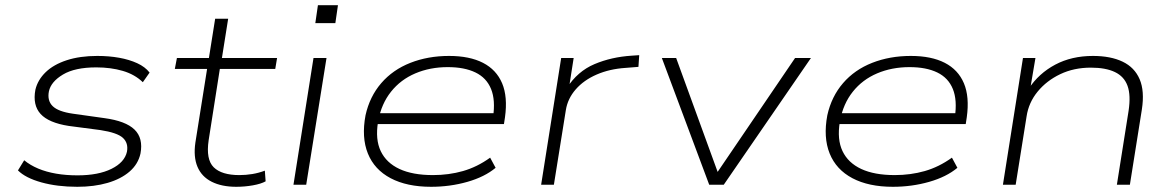

<svg xmlns="http://www.w3.org/2000/svg" viewBox="-20 -710 4513 738"><path d="M277 8Q200 8 139 -9Q78 -26 49 -55L73 -94Q96 -75 127 -62Q158 -49 196 -42.5Q234 -36 278 -36Q358 -36 408.5 -61Q459 -86 468 -127Q474 -160 452.5 -180Q431 -200 366 -210L244 -226Q167 -238 136 -272Q105 -306 116 -365Q125 -403 155.5 -432.5Q186 -462 236.5 -478.5Q287 -495 354 -495Q399 -495 438 -488Q477 -481 507.5 -467Q538 -453 555 -431L529 -394Q498 -424 452 -437.5Q406 -451 350 -451Q268 -451 222 -423.5Q176 -396 168 -359Q161 -323 182.5 -302Q204 -281 260 -273L381 -256Q463 -245 497 -212Q531 -179 520 -120Q511 -79 478 -50.5Q445 -22 393.5 -7Q342 8 277 8Z M888 8Q832 8 793.5 -11.5Q755 -31 739 -69Q723 -107 731 -162L776 -445H652L660 -487H783L807 -638H857L833 -487H1045L1038 -445H825L782 -171Q771 -97 801.5 -67Q832 -37 900 -37Q925 -37 949.5 -41Q974 -45 998 -54L1001 -13Q983 -3 951.5 2.5Q920 8 888 8Z M1192 -621 1202 -690H1279L1269 -621ZM1108 0 1185 -487H1235L1157 0Z M1637 8Q1544 8 1481.5 -25Q1419 -58 1394 -120Q1369 -182 1385 -267Q1401 -339 1445.5 -390.5Q1490 -442 1557.5 -468.5Q1625 -495 1706 -495Q1785 -495 1836.5 -468.5Q1888 -442 1910 -390Q1932 -338 1921 -259L1917 -233H1411L1417 -275H1901L1875 -259Q1885 -325 1867.5 -368Q1850 -411 1807.5 -431.5Q1765 -452 1701 -452Q1633 -452 1576.5 -428Q1520 -404 1483 -357.5Q1446 -311 1434 -246L1433 -241Q1422 -174 1443.5 -129Q1465 -84 1515.5 -60.5Q1566 -37 1644 -37Q1705 -37 1759.5 -52.5Q1814 -68 1864 -104L1885 -65Q1843 -30 1776.5 -11Q1710 8 1637 8Z M2060 0 2137 -487H2185L2167 -372H2159Q2200 -436 2265 -463.5Q2330 -491 2408 -496L2437 -498L2434 -453L2384 -449Q2323 -445 2273.5 -423.5Q2224 -402 2193 -366.5Q2162 -331 2155 -287L2109 0Z M2706 0 2524 -487H2579L2744 -34H2728L3036 -487H3097L2762 0Z M3412 8Q3319 8 3256.5 -25Q3194 -58 3169 -120Q3144 -182 3160 -267Q3176 -339 3220.5 -390.5Q3265 -442 3332.5 -468.5Q3400 -495 3481 -495Q3560 -495 3611.5 -468.5Q3663 -442 3685 -390Q3707 -338 3696 -259L3692 -233H3186L3192 -275H3676L3650 -259Q3660 -325 3642.5 -368Q3625 -411 3582.5 -431.5Q3540 -452 3476 -452Q3408 -452 3351.5 -428Q3295 -404 3258 -357.5Q3221 -311 3209 -246L3208 -241Q3197 -174 3218.5 -129Q3240 -84 3290.5 -60.5Q3341 -37 3419 -37Q3480 -37 3534.5 -52.5Q3589 -68 3639 -104L3660 -65Q3618 -30 3551.5 -11Q3485 8 3412 8Z M3835 0 3912 -487H3960L3940 -369H3934Q3973 -428 4036 -461.5Q4099 -495 4181 -495Q4249 -495 4295 -473Q4341 -451 4360.5 -405.5Q4380 -360 4369 -289L4323 0H4273L4318 -284Q4327 -344 4314 -380Q4301 -416 4265.5 -433Q4230 -450 4173 -450Q4108 -450 4055.5 -425Q4003 -400 3968.5 -358Q3934 -316 3926 -263L3884 0Z"/></svg>

Font: Nunito Sans 10pt Expanded ExtraLight
Style: Italic
Weight: 250
Width: 7
Italic angle: -9°
Designer: Vernon Adams
Foundry: Vernon Adams
Version: Version 3.101;gftools[0.9.27]